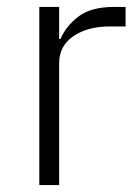

<svg xmlns="http://www.w3.org/2000/svg" viewBox="-20 -532 397 552"><path d="M93 0V-512H150V-420H154Q169 -456 205 -484Q241 -512 307 -512H341V-456H296Q232 -456 191 -428Q150 -400 150 -350V0Z"/></svg>

Font: IBM Plex Sans Thai Light
Style: Regular
Weight: 300
Designer: Mike Abbink, Paul van der Laan, Pieter van Rosmalen, Ben Mitchell, Mark Frömberg
Foundry: Bold Monday
Version: Version 1.2